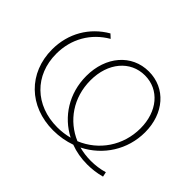

<svg xmlns="http://www.w3.org/2000/svg" viewBox="-137 -971 1242 1242"><g transform="rotate(45 484.5 -350.0)"><path d="M606 -58C476 -113 387 -237 387 -397C387 -556 481 -668 614 -668C745 -668 836 -559 836 -405C836 -248 745 -115 606 -58ZM445 4C502 4 555 -6 603 -23C650 -5 702 4 757 4C798 4 841 -1 885 -13L878 -46C837 -34 796 -29 757 -29C719 -29 683 -34 649 -43C786 -112 875 -249 875 -408C875 -580 768 -704 614 -704C458 -704 348 -575 348 -397C348 -237 433 -108 559 -43C525 -34 488 -29 450 -29C248 -29 109 -165 109 -361C109 -498 176 -612 290 -678L264 -702C143 -632 70 -509 70 -362C70 -147 225 4 445 4Z"/></g></svg>

Font: Montserrat-Alt1 ExtLt
Style: Regular
Weight: 200
Designer: Differentunic
Foundry: Differentunic
Version: Version 7.222